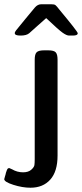

<svg xmlns="http://www.w3.org/2000/svg" viewBox="-82 -710 387 907"><path d="M-62 136.2Q-62 134.3 -58.1 122.1Q-54.2 109.9 -54.2 106.9Q-49.3 91.8 -46.6 87.9Q-43.9 84 -38.1 84Q-37.1 84 -24.9 89.8Q-1 104 26.9 104Q51.8 104 65.4 92Q79.1 80.1 80.6 69.6Q82 59.1 82 42V-428.2Q82 -454.1 91.1 -463.1Q100.1 -472.2 126 -472.2H146Q172.9 -472.2 181.4 -462.6Q189.9 -453.1 189.9 -428.2V24.9Q189.9 100.1 155.5 138.4Q121.1 176.8 62 176.8Q23.9 176.8 -19 163.1Q-62 149.4 -62 136.2ZM-12.2 -553.2Q-12.2 -559.1 -5.6 -567.1Q1 -575.2 40 -623Q65.9 -653.8 83 -674.8Q96.2 -689.9 112.8 -689.9H160.2Q174.3 -689.9 179.7 -686Q185.1 -682.1 199.7 -663.1Q284.7 -561 285.2 -553.2Q285.2 -542 262.7 -542H244.1Q232.9 -542 213.9 -555.4Q194.8 -568.8 136.7 -624H135.7Q128.9 -618.2 121.8 -611.6Q114.7 -605 96.9 -589.6Q79.1 -574.2 56.2 -553.2Q43 -542 16.1 -542H14.2Q-12.2 -542 -12.2 -553.2Z"/></svg>

Font: CMU Sans Serif Demi Condensed
Style: DemiCondensed
Weight: 600
Width: 3
Version: Version 0.7.0